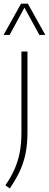

<svg xmlns="http://www.w3.org/2000/svg" viewBox="-42 -830 275 1080"><path d="M13 230 -11.5 212.5Q20 166 39.8 121.5Q59.5 77 69 27.5Q78.5 -22 78.5 -83V-540H112.5V-87.5Q112.5 -20.5 102 32.2Q91.5 85 69.5 132.2Q47.5 179.5 13 230ZM-22 -633.5 76.5 -809.5H114.5L213 -633.5H179.5L95.5 -787L12 -633.5Z"/></svg>

Font: Encode Sans SemiCondensed SemiCondensed Thin
Style: Regular
Weight: 100
Width: 4
Designer: Multiple Designers
Foundry: Impallari Type
Version: Version 3.000; ttfautohint (v1.8.3) -l 8 -r 50 -G 200 -x 14 